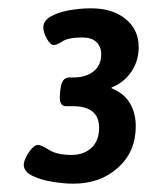

<svg xmlns="http://www.w3.org/2000/svg" viewBox="-20 -784 353 461"><path d="M156 -343Q134 -343 106 -347.5Q78 -352 57.5 -362Q37 -372 37 -389Q37 -395 42.5 -406.5Q48 -418 56 -427Q64 -436 71 -436Q79 -436 98 -424Q117 -412 152 -412Q181 -412 199.5 -429Q218 -446 218 -477Q218 -529 155 -529H138Q121 -529 124 -558L125 -569Q128 -598 146 -598H157Q186 -598 204.5 -612.5Q223 -627 223 -654Q223 -672 211.5 -683Q200 -694 178 -694Q144 -694 130.5 -685Q117 -676 109 -676Q101 -676 92.5 -691Q84 -706 84 -718Q84 -734 101 -744Q118 -754 144.5 -759Q171 -764 199 -764Q250 -764 281.5 -738.5Q313 -713 313 -671Q313 -638 295.5 -612Q278 -586 248 -574V-572Q278 -560 292 -536Q306 -512 306 -481Q306 -420 263.5 -381.5Q221 -343 156 -343Z"/></svg>

Font: Asap
Style: Bold Italic
Weight: 700
Italic angle: -6°
Designer: Pablo Cosgaya
Foundry: Omnibus-Type
Version: Version 3.001; ttfautohint (v1.8.3)